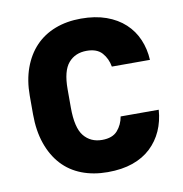

<svg xmlns="http://www.w3.org/2000/svg" viewBox="-67 -602 644 675"><g transform="rotate(-10 255.0 -265.0)"><path d="M265 9Q214 9 172.5 -7Q131 -23 102 -54.5Q73 -86 57 -132Q41 -178 41 -237V-303Q41 -358 57 -402Q73 -446 102 -476.5Q131 -507 172.5 -523Q214 -539 265 -539Q316 -539 355 -525Q394 -511 421 -486Q448 -461 462.5 -427Q477 -393 479 -354H343Q338 -383 320 -403.5Q302 -424 265 -424Q224 -424 200 -396Q176 -368 176 -303V-237Q176 -165 200 -135.5Q224 -106 265 -106Q302 -106 320 -126.5Q338 -147 343 -176H479Q476 -135 461 -101.5Q446 -68 419.5 -43Q393 -18 354.5 -4.5Q316 9 265 9Z"/></g></svg>

Font: 
Style: 㨦
Weight: 700
Designer: A.Korolkova, Vitaly Kuzmin
Foundry: ParaType Ltd
Version: Version 2.000